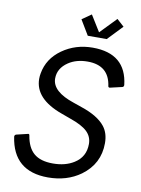

<svg xmlns="http://www.w3.org/2000/svg" viewBox="-101 -998 790 1079"><g transform="rotate(10 294.0 -458.5)"><path d="M249 14Q51 14 23 -179Q23 -189 32 -192L99 -208Q105 -208 106 -200Q117 -132 154.5 -100Q192 -68 263 -68Q334 -68 383 -99Q444 -137 444 -211Q444 -253 414 -281.5Q384 -310 317 -333L265 -352Q105 -409 105 -524Q105 -539 108 -555Q123 -641 198.5 -694.5Q274 -748 372 -748Q562 -748 582 -572Q582 -561 573 -559L504 -543Q496 -543 495 -550Q479 -666 357 -666Q293 -666 248 -636Q193 -599 193 -541Q193 -466 321 -424L367 -408Q463 -376 503 -325Q532 -288 532 -231Q532 -113 435 -42Q357 14 249 14ZM440 -809H332L281 -894L334 -931L391 -839L480 -931L521 -894Z"/></g></svg>

Font: YamahaIndonesia935. App
Style: Italic
Weight: 400
Italic angle: -10°
Designer: Dalton Maag Ltd
Foundry: Dalton Maag Ltd
Version: Version 1.002; January 01, 2024; Regular/Italic